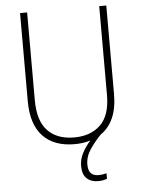

<svg xmlns="http://www.w3.org/2000/svg" viewBox="-61 -762 756 1027"><g transform="rotate(-5 317.0 -248.0)"><path d="M374 125Q374 186 428 186Q441 186 453 184Q465 182 472 180V210Q463 213 451 215.5Q439 218 424 218Q386 218 363 196.5Q340 175 340 129Q340 94 357 61Q374 28 401 -2Q363 10 316 10Q205 10 145.5 -53.5Q86 -117 86 -241V-714H124V-243Q124 -132 174.5 -79Q225 -26 317 -26Q406 -26 458.5 -77Q511 -128 511 -237V-714H549V-240Q549 -162 525.5 -110Q502 -58 459 -29Q426 5 400 43.5Q374 82 374 125Z"/></g></svg>

Font: Noto Sans Kannada SemiCondensed ExtraLight
Style: Regular
Weight: 200
Width: 4
Designer: Jelle Bosma - Monotype Design Team
Foundry: Monotype Imaging Inc.
Version: Version 2.005; ttfautohint (v1.8.4.7-5d5b)